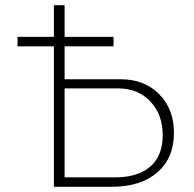

<svg xmlns="http://www.w3.org/2000/svg" viewBox="-20 -714 741 734"><path d="M186 0V-537H47V-573H186V-694H227V-573H414V-537H227V-411H442Q532 -411 588.5 -354Q645 -297 645 -206Q645 -110 581.5 -55Q518 0 408 0ZM227 -36H419Q508 -36 555 -77.5Q602 -119 602 -197Q602 -277 554.5 -326.5Q507 -376 432 -376H227Z"/></svg>

Font: Cantarell Light
Style: Regular
Weight: 300
Designer: Dave Crossland, Nikolaus Waxweiler, Florian Fecher, Jacques Le Bailly, Eben Sorkin, Alexei Vanyashin, Alexios Zavras, Em
Version: Version 0.303